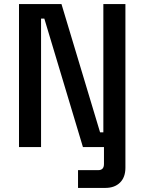

<svg xmlns="http://www.w3.org/2000/svg" viewBox="-20 -720 707 940"><path d="M73 0V-700H281L470 -72H486V-700H594V0H386L197 -629H181V0ZM362 200V113H461Q489 113 489 83V0H594V101Q594 148 567.5 174Q541 200 496 200Z"/></svg>

Font: Space Grotesk Light Medium
Style: Regular
Weight: 500
Version: Version 2.000